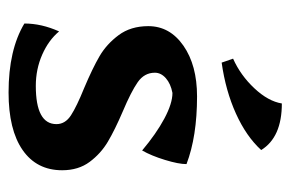

<svg xmlns="http://www.w3.org/2000/svg" viewBox="-132 -518 662 437"><g transform="rotate(90 198.5 -300.0)"><path d="M34 -25Q34 -64 52 -104Q72 -80 105 -65.5Q138 -51 176 -51Q263 -51 263 -98Q263 -118 243 -131Q223 -144 181 -161Q136 -180 108.5 -196Q81 -212 60.5 -239.5Q40 -267 40 -307Q40 -356 84.5 -387Q129 -418 200 -418Q291 -418 354 -394Q354 -376 344.5 -345Q335 -314 323 -293Q285 -325 250.5 -343.5Q216 -362 192 -362Q171 -358 158.5 -347Q146 -336 146 -322Q146 -298 167.5 -283Q189 -268 234 -249Q276 -231 303 -215Q330 -199 349 -173.5Q368 -148 368 -111Q368 -53 322 -21Q276 11 191 11Q94 11 34 -25ZM114 -500Q152 -517 181.5 -548.5Q211 -580 216 -611Q293 -611 322 -564Q291 -530 239 -506.5Q187 -483 123 -474Z"/></g></svg>

Font: Mirza Medium
Style: Regular
Weight: 500
Designer: Arabic design by Kourosh Beigpour, Latin design by Eduardo Tunni, engineering by Lasse Fister
Version: Version 1.0010g